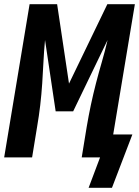

<svg xmlns="http://www.w3.org/2000/svg" viewBox="-29 -755 667 921"><path d="M508 146H396L451 0H363L387 -147Q396 -200 407 -252Q418 -304 431.5 -356Q445 -408 460 -459.5Q475 -511 487 -563L322 -221H238L187 -563Q182 -511 179.5 -459Q177 -407 173.5 -354.5Q170 -302 164 -250.5Q158 -199 149 -147L125 0H-9L113 -735H245L302 -354L486 -735H618L514 -110H606Z"/></svg>

Font: Iosevka Curly XBdExObl
Style: Regular
Weight: 800
Width: 7
Italic angle: -9°
Monospace: yes
Designer: Belleve Invis
Foundry: Belleve Invis
Version: Version 11.1.0; ttfautohint (v1.8.3)